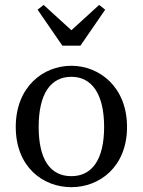

<svg xmlns="http://www.w3.org/2000/svg" viewBox="-20 -759 589 792"><path d="M274.5 13.1C389.9 13.1 504 -70.1 504 -235.5C504 -400.9 389.2 -487.7 274.5 -487.7C157.9 -487.7 45 -400.8 45 -235.5C45 -70.2 157.1 13.1 274.5 13.1ZM274.5 -32.3C187.3 -32.3 139.5 -100.9 139.5 -235.4C139.5 -369.8 187.3 -442.2 274.5 -442.2C359.7 -442.2 409.5 -369.8 409.5 -235.4C409.5 -100.9 359.7 -32.3 274.5 -32.3ZM160 -738.7 135.1 -719 237.2 -570.7H311.8L413.9 -719L389 -738.7L232.4 -595.9H316.6L160 -738.7Z"/></svg>

Font: Source Serif Variable
Style: Regular
Weight: 389
Designer: Frank Grießhammer
Foundry: Adobe Systems Incorporated
Version: Version 3.001;hotconv 1.0.111;makeotfexe 2.5.65597